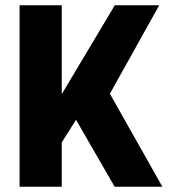

<svg xmlns="http://www.w3.org/2000/svg" viewBox="-20 -706 640 726"><path d="M54 0V-686H213.5V-350L414 -686H582L395.5 -351.5L594 0H413.5L267.5 -253L213.5 -167.5V0Z"/></svg>

Font: Chivo Mono Medium
Style: Regular
Weight: 500
Monospace: yes
Designer: Hector Gatti
Foundry: Omnibus-Type
Version: Version 1.008